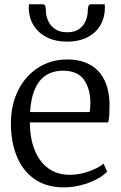

<svg xmlns="http://www.w3.org/2000/svg" viewBox="-20 -840 549 872"><path d="M270.5 11Q191.5 11 137.8 -26Q84 -63 56.8 -128.8Q29.5 -194.5 29.5 -280Q29.5 -344.5 48.8 -397.8Q68 -451 102.5 -489.5Q137 -528 183.8 -549Q230.5 -570 285.5 -570Q374 -570 424 -519.5Q474 -469 477.5 -372Q477.5 -343.5 476.5 -322Q475.5 -300.5 471.5 -284H115.5Q115.5 -233.5 127 -190Q138.5 -146.5 161.2 -114.2Q184 -82 218 -64Q252 -46 296.5 -46Q339.5 -46 383.5 -61.5Q427.5 -77 450.5 -97L466.5 -60Q447.5 -40.5 416.2 -24.5Q385 -8.5 347 1.2Q309 11 270.5 11ZM116.5 -331H387.5Q388.5 -338 389.2 -347.2Q390 -356.5 390.2 -364.5Q390.5 -372.5 390.5 -375Q390 -436.5 361.2 -477.8Q332.5 -519 265.5 -519Q235.5 -519 209.8 -509Q184 -499 164.2 -477Q144.5 -455 132.2 -419Q120 -383 116.5 -331ZM173.5 -820.5Q183.5 -820.5 186 -811Q188.5 -801.5 188.5 -790Q188.5 -769 198 -746.8Q207.5 -724.5 228.8 -709Q250 -693.5 285.5 -693.5Q320 -693.5 340.5 -709Q361 -724.5 369.8 -746.8Q378.5 -769 378.5 -790Q378.5 -801.5 381.2 -811Q384 -820.5 393.5 -820.5H455.5Q455.5 -816.5 456 -812.8Q456.5 -809 456.5 -805.5Q456.5 -762 436.8 -727Q417 -692 378.5 -671.5Q340 -651 284.5 -651Q230 -651 191 -671.5Q152 -692 131.2 -727Q110.5 -762 110.5 -805.5Q110.5 -809 111 -812.8Q111.5 -816.5 111.5 -820.5Z"/></svg>

Font: Merriweather 7pt Light
Style: Regular
Weight: 300
Designer: Eben Sorkin
Foundry: Eben Sorkin
Version: Version 2.200;gftools[0.9.31]